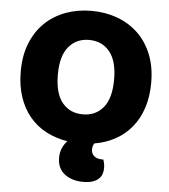

<svg xmlns="http://www.w3.org/2000/svg" viewBox="-56 -676 816 928"><g transform="rotate(5 351.5 -211.5)"><path d="M668 -304Q668 -236 650 -181.5Q632 -127 599 -87Q566 -47 520.5 -22Q475 3 420 12Q411 24 411 42Q411 62 425 74Q439 86 465 86H470Q473 95 475 105Q477 115 477 128Q477 142 472.5 155.5Q468 169 456.5 179.5Q445 190 427 196Q409 202 382 202Q327 202 291.5 174.5Q256 147 256 96Q256 69 265.5 48Q275 27 289 13Q233 4 186 -20.5Q139 -45 105.5 -85Q72 -125 53.5 -180Q35 -235 35 -304Q35 -382 59.5 -442Q84 -502 126.5 -542.5Q169 -583 226.5 -604Q284 -625 351 -625Q418 -625 475.5 -604Q533 -583 576 -542.5Q619 -502 643.5 -442Q668 -382 668 -304ZM488 -304Q488 -394 451 -439Q414 -484 351 -484Q290 -484 252.5 -439.5Q215 -395 215 -304Q215 -213 252 -168Q289 -123 352 -123Q414 -123 451 -168Q488 -213 488 -304Z"/></g></svg>

Font: Baloo Chettan 2 ExtraBold
Style: Regular
Weight: 800
Designer: Maithili Shingre, Unnati Kotecha and Ek Type
Foundry: Ek Type
Version: Version 1.640;hotconv 1.0.111;makeotfexe 2.5.65597; ttfautoh